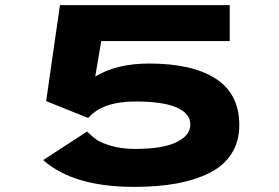

<svg xmlns="http://www.w3.org/2000/svg" viewBox="-20 -720 1090 751"><path d="M504.5 11Q266.5 11 149 -94L320.5 -205.5Q340.5 -185.5 359.2 -172.8Q378 -160 417.5 -148.8Q457 -137.5 509 -137.5Q616.5 -137.5 670.5 -164Q724.5 -190.5 724.5 -233Q724.5 -276 671 -299.5Q617.5 -323 510.5 -323Q380.5 -323 325 -258.5L160.5 -324.5L214.5 -700H878.5V-559.5H376L352.5 -420.5Q436 -471.5 563.5 -471.5Q732.5 -471.5 824.2 -412Q916 -352.5 916 -231Q916 -166.5 885.8 -119Q855.5 -71.5 799.2 -43.5Q743 -15.5 670 -2.2Q597 11 504.5 11Z"/></svg>

Font: League Mono Extended ExtraBold
Style: Regular
Weight: 800
Width: 9
Designer: Tyler Finck
Foundry: The League of Moveable Type / Tyler Finck
Version: Version 2.210